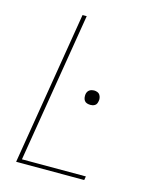

<svg xmlns="http://www.w3.org/2000/svg" viewBox="-111 -812 722 888"><g transform="rotate(15 250.0 -367.5)"><path d="M52 0 173 -735H193L75 -18H381L378 0ZM315 -343Q307 -343 299 -345.5Q291 -348 286.5 -354.5Q282 -361 281 -369Q280 -377 281 -385Q282 -391 285 -396.5Q288 -402 293 -405.5Q298 -409 304 -410.5Q310 -412 315 -412Q323 -412 331 -409Q339 -406 343 -399.5Q347 -393 348.5 -385Q350 -377 348 -369Q347 -363 344.5 -357.5Q342 -352 336.5 -348.5Q331 -345 325.5 -344Q320 -343 315 -343Z"/></g></svg>

Font: Iosevka Thin Oblique
Style: Regular
Weight: 100
Italic angle: -9°
Monospace: yes
Designer: Belleve Invis
Foundry: Belleve Invis
Version: Version 32.5.0; ttfautohint (v1.8.4)